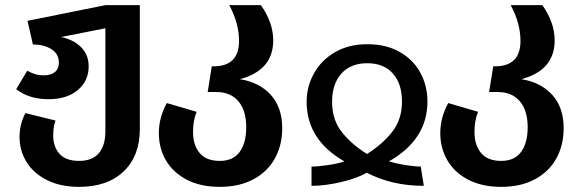

<svg xmlns="http://www.w3.org/2000/svg" viewBox="-20 -711 2251 747"><path d="M524 -691V-209Q524 -104 461 -44Q398 16 288 16Q214 16 161.5 -11Q109 -38 82.5 -82Q56 -126 56 -178Q56 -228 79 -271L196 -242Q187 -218 187 -184Q187 -140 211.5 -112.5Q236 -85 288 -85Q339 -85 364.5 -115Q390 -145 390 -200V-601L218 -567Q268 -556 296.5 -526.5Q325 -497 325 -453Q325 -396 282.5 -360.5Q240 -325 169 -325Q93 -325 43 -364L86 -436Q102 -427 116.5 -422.5Q131 -418 151 -418Q178 -418 193.5 -430.5Q209 -443 209 -467Q209 -502 179.5 -520Q150 -538 108 -538L87 -630L390 -691Z M1078 -212Q1078 -147 1050 -95.5Q1022 -44 967 -14Q912 16 835 16Q761 16 707.5 -11.5Q654 -39 626 -86.5Q598 -134 598 -193Q598 -254 629 -310L745 -276Q731 -242 731 -198Q731 -147 756.5 -116Q782 -85 835 -85Q887 -85 912.5 -120Q938 -155 938 -216Q938 -281 907.5 -317Q877 -353 821 -353H788L804 -453H811Q910 -453 910 -552Q910 -620 872 -691H995Q1043 -623 1043 -554Q1043 -437 913 -403Q989 -391 1033.5 -342Q1078 -293 1078 -212Z M1409 -539Q1482 -539 1535 -509Q1588 -479 1615.5 -428Q1643 -377 1643 -316Q1643 -168 1493 -83Q1524 -74 1559 -68.5Q1594 -63 1617 -63L1629 12Q1505 12 1407 -39Q1371 -18 1308.5 -3Q1246 12 1192 12V-63Q1217 -63 1255 -68.5Q1293 -74 1320 -83Q1173 -167 1173 -315Q1173 -374 1201.5 -425.5Q1230 -477 1283.5 -508Q1337 -539 1409 -539ZM1408 -112Q1467 -149 1505.5 -197.5Q1544 -246 1544 -316Q1544 -385 1508.5 -425Q1473 -465 1409 -465Q1344 -465 1308 -424.5Q1272 -384 1272 -315Q1272 -245 1310 -197Q1348 -149 1408 -112Z M2173 -212Q2173 -147 2145 -95.5Q2117 -44 2062 -14Q2007 16 1930 16Q1856 16 1802.5 -11.5Q1749 -39 1721 -86.5Q1693 -134 1693 -193Q1693 -254 1724 -310L1840 -276Q1826 -242 1826 -198Q1826 -147 1851.5 -116Q1877 -85 1930 -85Q1982 -85 2007.5 -120Q2033 -155 2033 -216Q2033 -281 2002.5 -317Q1972 -353 1916 -353H1883L1899 -453H1906Q2005 -453 2005 -552Q2005 -620 1967 -691H2090Q2138 -623 2138 -554Q2138 -437 2008 -403Q2084 -391 2128.5 -342Q2173 -293 2173 -212Z"/></svg>

Font: FiraGOUPP
Style: Medium
Weight: 400
Designer: bBox Type
Foundry: bBox Type GmbH
Version: Version 1.001